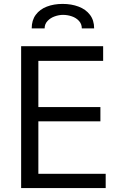

<svg xmlns="http://www.w3.org/2000/svg" viewBox="-20 -961 640 981"><path d="M88 -725H507V-650H176V-414H493V-341H176V-73H520V0H88ZM461 -816H398Q398 -838.5 383.5 -854.2Q369 -870 347 -877.5Q325 -885 302 -885Q281 -885 259.2 -877.2Q237.5 -869.5 222.8 -853.8Q208 -838 208 -816H142Q142 -857.5 162.8 -885.5Q183.5 -913.5 219.2 -927.2Q255 -941 300 -941Q345 -941 381.5 -927.2Q418 -913.5 439.5 -885.5Q461 -857.5 461 -816Z"/></svg>

Font: JuliaMono
Style: Regular
Weight: 400
Monospace: yes
Designer: cormullion
Foundry: corm
Version: Version 0.055; ttfautohint (v1.8.4)